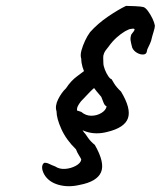

<svg xmlns="http://www.w3.org/2000/svg" viewBox="-20 -632 546 652"><path d="M344 -184Q306 -174 272.5 -185Q239 -196 224 -219Q217 -233 217 -243.5Q217 -254 224 -258Q232 -259 238.5 -257.5Q245 -256 256 -252Q271 -239 290 -239Q309 -239 324.5 -248.5Q340 -258 342 -271Q336 -273 332 -282.5Q328 -292 324 -303Q256 -380 256 -432Q252 -444 256.5 -460.5Q261 -477 269 -494Q277 -511 286 -523Q312 -552 346.5 -575.5Q381 -599 408 -612Q419 -612 439.5 -611Q460 -610 467 -608Q474 -606 482.5 -594.5Q491 -583 497.5 -569.5Q504 -556 506 -545Q506 -538 501.5 -524Q497 -510 493 -493Q489 -482 484 -472.5Q479 -463 479 -459Q478 -448 467.5 -447Q457 -446 445.5 -452.5Q434 -459 429 -470Q425 -485 423.5 -494.5Q422 -504 426 -515Q437 -528 437 -532Q437 -536 426 -534Q419 -534 405 -526Q391 -518 376 -504.5Q361 -491 349 -474Q337 -460 333.5 -451.5Q330 -443 330.5 -436Q331 -429 331 -418Q331 -409 336 -396Q341 -383 347.5 -373.5Q354 -364 359 -363Q359 -363 367 -349.5Q375 -336 391 -321Q426 -263 414.5 -230.5Q403 -198 344 -184ZM250 -4Q212 5 178.5 -4.5Q145 -14 130 -40Q123 -53 123 -63.5Q123 -74 130 -79Q138 -80 147 -75.5Q156 -71 167 -67Q182 -57 201.5 -58.5Q221 -60 237.5 -69Q254 -78 256 -90Q255 -94 248.5 -104Q242 -114 238 -125Q205 -157 188.5 -193.5Q172 -230 172 -254Q166 -272 177.5 -295Q189 -318 204 -332Q221 -358 242.5 -373.5Q264 -389 283 -405L320 -347Q303 -338 286 -320.5Q269 -303 255 -288Q241 -270 241.5 -261Q242 -252 242 -235Q242 -221 252.5 -202.5Q263 -184 270 -177Q270 -177 279 -164Q288 -151 302 -140Q337 -79 323 -47Q309 -15 250 -4Z"/></svg>

Font: Caveat SemiBold
Style: Regular
Weight: 600
Designer: Pablo Impallari
Foundry: Pablo Impallari
Version: Version 2.000